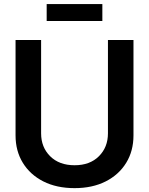

<svg xmlns="http://www.w3.org/2000/svg" viewBox="-20 -927 744 958"><path d="M352.1 11.7Q262.7 11.7 196.5 -21.7Q130.4 -55.2 94 -114.5Q57.6 -173.8 57.6 -251.5V-727.5H185.1V-261.7Q185.1 -192.4 230.2 -147.5Q275.4 -102.5 352.1 -102.5Q428.7 -102.5 473.6 -147.5Q518.6 -192.4 518.6 -261.7V-727.5H646V-251.5Q646 -173.8 609.6 -114.5Q573.2 -55.2 507.1 -21.7Q440.9 11.7 352.1 11.7ZM490.7 -906.7V-822.3H212.9V-906.7Z"/></svg>

Font: Inter Display SemiBold
Style: Regular
Weight: 600
Designer: Rasmus Andersson
Foundry: rsms
Version: Version 4.001;git-9221beed3